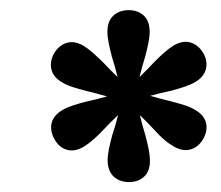

<svg xmlns="http://www.w3.org/2000/svg" viewBox="-20 -608 437 380"><path d="M366.1 -445.4Q356.8 -440.1 344.4 -436Q331.9 -431.9 318.3 -428.3Q294.1 -423.2 278.7 -418.7Q263.4 -414.2 242.6 -404.7L226.7 -431.6Q244.2 -443.9 258 -457.3Q271.7 -470.6 285.5 -485.4Q295.5 -495.5 305.1 -504Q314.7 -512.5 323.8 -518Q341.9 -528.5 357.2 -523.8Q372.6 -519.2 382.4 -502.9Q391.4 -487 387.5 -471.4Q383.7 -455.8 366.1 -445.4ZM324.3 -317.9Q314.3 -323.5 305.1 -331.3Q296 -339.2 285.1 -351.3Q272 -365.4 258.3 -378.7Q244.6 -392 227.5 -404.7L242.6 -431.6Q261.9 -422.8 279.8 -417.6Q297.8 -412.4 317.9 -407.6Q331.9 -404 344.4 -400.1Q356.9 -396.1 366.1 -390.6Q384.1 -380.1 387.8 -364.6Q391.4 -349 382 -332.7Q372.7 -316.8 357.3 -312.3Q341.9 -307.8 324.3 -317.9ZM193 -290.3Q193 -300.7 195.7 -313.7Q198.4 -326.7 202.1 -340.3Q208.7 -359.9 213.1 -378.1Q217.6 -396.3 219.7 -417.7H250.7Q252.9 -396.7 257.1 -378.9Q261.4 -361.2 267.6 -340.7Q271.3 -327.1 274 -313.9Q276.7 -300.7 276.7 -290.3Q277 -269.4 265.3 -258.5Q253.6 -247.6 234.9 -247.6Q216.1 -248 204.8 -258.7Q193.4 -269.4 193 -290.3ZM103.2 -390.1Q112.4 -395.3 124.9 -399.5Q137.4 -403.6 151.4 -407.1Q171.9 -411.5 189.9 -416.6Q207.8 -421.7 227.5 -430.8L242.6 -403.9Q225.4 -391.6 211.5 -378.2Q197.5 -364.9 184.1 -350.5Q174.2 -340 164.4 -331.5Q154.6 -323 145.4 -317.4Q127.4 -307 112 -311.7Q96.7 -316.3 87.7 -332.6Q78.7 -348.9 82.1 -364.1Q85.6 -379.3 103.2 -390.1ZM145 -517.6Q154.2 -512 164 -503.3Q173.8 -494.6 184.1 -484.5Q198 -469.7 211.5 -456.6Q225 -443.5 242.6 -430.8L226.7 -403.9Q207.4 -412.6 189.4 -417.9Q171.4 -423.1 151.3 -427.9Q137.3 -431.5 124.8 -435.4Q112.4 -439.3 103.2 -444.9Q85.1 -455.3 81.7 -470.9Q78.2 -486.5 87.2 -502.8Q97 -518.7 112.2 -523.2Q127.4 -527.7 145 -517.6ZM276.2 -545.2Q276.2 -534.8 273.5 -522Q270.8 -509.1 267.2 -495.5Q260.9 -475.1 256.5 -457.1Q252.1 -439.1 249.9 -417.7H218.9Q216.8 -439.2 212.3 -457.2Q207.9 -475.2 201.6 -495.2Q198 -508.8 195.3 -521.8Q192.6 -534.8 192.6 -545.2Q192.6 -566.1 204.3 -577Q216.1 -587.9 234.8 -587.9Q253.2 -587.9 264.7 -577Q276.2 -566.1 276.2 -545.2Z"/></svg>

Font: Playfair Micro SmCond SmLight
Style: Italic
Weight: 360
Width: 4
Italic angle: -15.6°
Designer: Claus Eggers Sørensen
Foundry: Claus Eggers Sørensen
Version: Version 2.203;Glyphs 3.3 (3326)